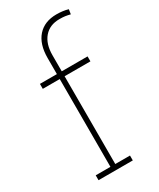

<svg xmlns="http://www.w3.org/2000/svg" viewBox="-197 -836 746 900"><g transform="rotate(-30 176.5 -386.0)"><path d="M241.2 -26.4V0H55.7V-26.4H135.3V-501.5H43.5V-528.3H135.3V-615.2Q135.3 -689.9 171.6 -731Q208 -772 273.4 -772Q289.6 -772 305.4 -770Q321.3 -768.1 335.9 -763.7L332 -738.3Q316.4 -742.2 304.4 -743.9Q292.5 -745.6 273.9 -745.6Q221.2 -745.6 191.4 -710.9Q161.6 -676.3 161.6 -615.2V-528.3H301.3V-501.5H161.6V-26.4Z"/></g></svg>

Font: Battambang Thin
Style: Regular
Weight: 100
Designer: Danh Hong
Version: Version 8.002; ttfautohint (v1.8.3)